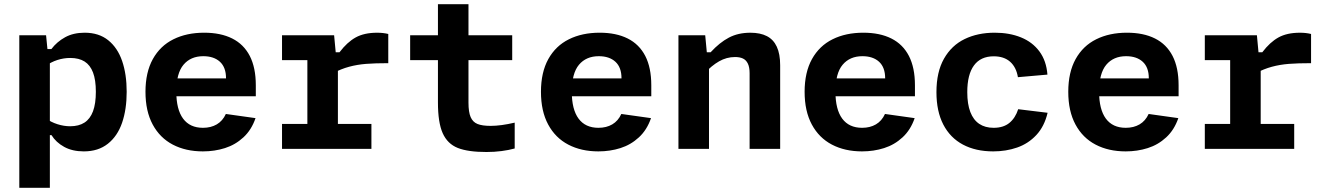

<svg xmlns="http://www.w3.org/2000/svg" viewBox="-20 -700 6240 903"><path d="M214.5 183.3H70.8V-534.2H196.7L205.8 -442.1H214.5ZM374.2 12Q320.2 12 281.7 -9.3Q243.1 -30.6 222.1 -64.6H192.9V-144.8Q220.2 -125.2 250.4 -115.8Q280.6 -106.2 310 -106.2Q350.8 -106.2 377.4 -123.5Q404 -140.8 417.4 -176.6Q430.8 -212.5 430.8 -268.4Q430.8 -324.1 417.5 -359Q404.2 -394 377.8 -410.7Q351.2 -427.4 310.3 -427.4Q279.8 -427.4 249.8 -417.8Q219.8 -408.2 192.9 -388.6V-469.2H221.6Q247.6 -503.6 286.4 -524.9Q325.2 -546.2 378.2 -546.2Q444.8 -546.2 488.9 -510.8Q533 -475.4 554.4 -413.1Q575.8 -350.8 575.8 -268.4Q575.8 -185.7 554.2 -122.7Q532.6 -59.8 487.3 -23.9Q442 12 374.2 12Z M940.2 -546.2Q1017.8 -546.2 1072.1 -519Q1126.4 -491.8 1154.8 -436.8Q1183.1 -381.7 1183.1 -299.2V-247.1H777.8V-331.2H1063.9L1043 -312.6V-332Q1043 -383.1 1014.5 -409.4Q985.9 -435.7 936.1 -435.7Q876.8 -435.7 843 -395.5Q809.2 -355.4 809.2 -268.3Q809.2 -185.5 841 -142.2Q872.9 -98.9 934.6 -98.9Q971.9 -98.9 999.5 -115Q1027.2 -131.2 1042.2 -164L1181.8 -144.4Q1162.8 -89 1124.8 -54Q1086.8 -18.9 1038 -3.5Q989.2 12 934.2 12Q853.7 12 792.8 -19.8Q732 -51.5 698.1 -114.4Q664.2 -177.3 664.2 -268.3Q664.2 -359.8 698.8 -422.2Q733.5 -484.5 795.7 -515.3Q857.8 -546.2 940.2 -546.2Z M1560.6 -435.8H1569.2V-0.2H1425.6V-439.7L1448.1 -417.2H1306.4V-534.2H1551.4ZM1546.6 -356V-454.3H1576.8Q1612.7 -501.7 1652.8 -523.9Q1692.9 -546.1 1753.6 -546.1Q1782.3 -546.1 1806.1 -540.2V-402.9Q1744.6 -402.9 1701.9 -399.6Q1659.3 -396.2 1621.7 -386Q1584 -375.8 1546.6 -356ZM1306.4 -117H1726.8V0H1306.4Z M2389 -534.2V-417.2H1909V-534.2H2079.4H2093.9ZM2039.7 -218.2V-680.1H2183.3V-217.4Q2183.3 -172.8 2193.5 -149.3Q2203.6 -125.9 2225.6 -117Q2247.6 -108 2287.6 -108Q2335.6 -108 2400.7 -123.2V-1.7Q2372.1 6.2 2338.6 10.5Q2305.2 14.9 2268 14.9Q2181.5 15 2133 -4.2Q2084.6 -23.4 2062.1 -73.5Q2039.7 -123.6 2039.7 -218.2Z M2800.2 -546.2Q2877.8 -546.2 2932.1 -519Q2986.4 -491.8 3014.8 -436.8Q3043.1 -381.7 3043.1 -299.2V-247.1H2637.8V-331.2H2923.9L2903 -312.6V-332Q2903 -383.1 2874.5 -409.4Q2845.9 -435.7 2796.1 -435.7Q2736.8 -435.7 2703 -395.5Q2669.2 -355.4 2669.2 -268.3Q2669.2 -185.5 2701 -142.2Q2732.9 -98.9 2794.6 -98.9Q2831.9 -98.9 2859.5 -115Q2887.2 -131.2 2902.2 -164L3041.8 -144.4Q3022.8 -89 2984.8 -54Q2946.8 -18.9 2898 -3.5Q2849.2 12 2794.2 12Q2713.7 12 2652.8 -19.8Q2592 -51.5 2558.1 -114.4Q2524.2 -177.3 2524.2 -268.3Q2524.2 -359.8 2558.8 -422.2Q2593.5 -484.5 2655.7 -515.3Q2717.8 -546.2 2800.2 -546.2Z M3314.5 0H3170.8V-534.2H3296.7L3305.8 -437.5H3314.5ZM3505.5 0V-355.6Q3505.5 -384.2 3497.1 -401.2Q3488.8 -418.1 3473.7 -425Q3458.7 -431.8 3437 -431.8Q3397.2 -431.8 3361.8 -411.5Q3326.4 -391.2 3293 -354.8V-454.2H3322.2Q3364.2 -500 3407.9 -523Q3451.5 -546.1 3509.1 -546.1Q3555.7 -546.1 3586.7 -530.1Q3617.7 -514.2 3633.4 -480.3Q3649.2 -446.4 3649.2 -392.7V0Z M4040.2 -546.2Q4117.8 -546.2 4172.1 -519Q4226.4 -491.8 4254.8 -436.8Q4283.1 -381.7 4283.1 -299.2V-247.1H3877.8V-331.2H4163.9L4143 -312.6V-332Q4143 -383.1 4114.5 -409.4Q4085.9 -435.7 4036.1 -435.7Q3976.8 -435.7 3943 -395.5Q3909.2 -355.4 3909.2 -268.3Q3909.2 -185.5 3941 -142.2Q3972.9 -98.9 4034.6 -98.9Q4071.9 -98.9 4099.5 -115Q4127.2 -131.2 4142.2 -164L4281.8 -144.4Q4262.8 -89 4224.8 -54Q4186.8 -18.9 4138 -3.5Q4089.2 12 4034.2 12Q3953.7 12 3892.8 -19.8Q3832 -51.5 3798.1 -114.4Q3764.2 -177.3 3764.2 -268.3Q3764.2 -359.8 3798.8 -422.2Q3833.5 -484.5 3895.7 -515.3Q3957.8 -546.2 4040.2 -546.2Z M4651.1 12Q4568.9 12 4508.9 -19.9Q4448.9 -51.8 4416.5 -114.2Q4384.2 -176.6 4384.2 -266.6Q4384.2 -361.6 4419.7 -424Q4455.2 -486.5 4516.8 -516.3Q4578.4 -546.2 4658.3 -546.2Q4727.6 -546.2 4781.7 -524.2Q4835.8 -502.3 4868.5 -458.2Q4901.2 -414 4906.2 -349.1L4767.4 -337Q4759.6 -383.9 4730.7 -409.6Q4701.8 -435.2 4653.6 -435.2Q4592.2 -435.2 4560.7 -392.3Q4529.2 -349.4 4529.2 -266.6Q4529.2 -210.5 4543.6 -173.1Q4558 -135.8 4585.7 -117.3Q4613.4 -98.9 4653.2 -98.9Q4699.1 -98.9 4727.2 -121.9Q4755.2 -144.8 4768.7 -186.4L4907 -169.6Q4891.9 -105.5 4854 -64.9Q4816.1 -24.3 4763.9 -6.2Q4711.8 12 4651.1 12Z M5280.2 -546.2Q5357.8 -546.2 5412.1 -519Q5466.4 -491.8 5494.8 -436.8Q5523.1 -381.7 5523.1 -299.2V-247.1H5117.8V-331.2H5403.9L5383 -312.6V-332Q5383 -383.1 5354.5 -409.4Q5325.9 -435.7 5276.1 -435.7Q5216.8 -435.7 5183 -395.5Q5149.2 -355.4 5149.2 -268.3Q5149.2 -185.5 5181 -142.2Q5212.9 -98.9 5274.6 -98.9Q5311.9 -98.9 5339.5 -115Q5367.2 -131.2 5382.2 -164L5521.8 -144.4Q5502.8 -89 5464.8 -54Q5426.8 -18.9 5378 -3.5Q5329.2 12 5274.2 12Q5193.7 12 5132.8 -19.8Q5072 -51.5 5038.1 -114.4Q5004.2 -177.3 5004.2 -268.3Q5004.2 -359.8 5038.8 -422.2Q5073.5 -484.5 5135.7 -515.3Q5197.8 -546.2 5280.2 -546.2Z M5900.6 -435.8H5909.2V-0.2H5765.6V-439.7L5788.1 -417.2H5646.4V-534.2H5891.4ZM5886.6 -356V-454.3H5916.8Q5952.7 -501.7 5992.8 -523.9Q6032.9 -546.1 6093.6 -546.1Q6122.3 -546.1 6146.1 -540.2V-402.9Q6084.6 -402.9 6041.9 -399.6Q5999.3 -396.2 5961.7 -386Q5924 -375.8 5886.6 -356ZM5646.4 -117H6066.8V0H5646.4Z"/></svg>

Font: Monaspace Neon Var ExtraLight
Style: Regular
Weight: 200
Designer: Riley Cran and the Lettermatic Team
Version: Version 1.200 (Monaspace Neon Var)